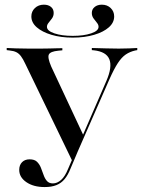

<svg xmlns="http://www.w3.org/2000/svg" viewBox="-20 -772 603 804"><path d="M285.5 -91.9 86.3 -504Q76.6 -525 67.7 -536.7Q58.9 -548.4 48 -553.6Q37.1 -558.9 21 -560.5L8.1 -562.1V-571Q23.4 -570.2 46.8 -569.4Q70.2 -568.5 99.2 -568.5H104H111.3Q132.3 -568.5 151.6 -568.5Q171 -568.5 187.5 -569Q204 -569.4 217.7 -569.8Q231.5 -570.2 241.1 -570.2V-561.3L224.2 -559.7Q191.1 -556.5 184.7 -544Q178.2 -531.5 194.4 -493.5L330.6 -202.4L319.4 -188.7L425.8 -433.9Q450.8 -491.9 437.9 -523.8Q425 -555.6 373.4 -561.3L364.5 -562.1V-571Q393.5 -570.2 423.8 -569.4Q454 -568.5 477.4 -568.5Q503.2 -568.5 521.8 -569.4Q540.3 -570.2 554.8 -571V-562.1L546 -560.5Q524.2 -555.6 506.9 -544Q489.5 -532.3 473.4 -507.7Q457.3 -483.1 438.7 -441.1ZM166.9 11.3Q120.2 11.3 90.3 -9.3Q60.5 -29.8 60.5 -60.5Q60.5 -80.6 72.2 -92.7Q83.9 -104.8 104 -104.8Q124.2 -104.8 134.7 -94.8Q145.2 -84.7 151.2 -69.8Q157.3 -54.8 162.5 -39.5Q167.7 -24.2 176.6 -14.1Q185.5 -4 201.6 -4Q219.4 -4 235.9 -18.5Q252.4 -33.1 265.3 -65.3L297.6 -140.3L304 -133.9L275 -65.3Q264.5 -38.7 250.4 -21.8Q236.3 -4.8 216.1 3.2Q196 11.3 166.9 11.3ZM284.7 -614.5Q234.7 -614.5 195.6 -626.2Q156.5 -637.9 133.9 -657.7Q111.3 -677.4 111.3 -703.2Q111.3 -724.2 126.2 -738.3Q141.1 -752.4 163.7 -752.4Q182.3 -752.4 193.5 -743.1Q204.8 -733.9 204.8 -717.7Q204.8 -704.8 197.6 -694.8Q190.3 -684.7 183.5 -676.6Q176.6 -668.5 176.6 -659.7Q176.6 -642.7 207.7 -632.3Q238.7 -621.8 284.7 -621.8Q330.6 -621.8 361.7 -632.3Q392.7 -642.7 392.7 -659.7Q392.7 -668.5 385.9 -676.6Q379 -684.7 371.8 -694.8Q364.5 -704.8 364.5 -717.7Q364.5 -733.1 376.2 -742.7Q387.9 -752.4 406.5 -752.4Q429 -752.4 443.5 -738.3Q458.1 -724.2 458.1 -703.2Q458.1 -677.4 435.9 -657.7Q413.7 -637.9 374.2 -626.2Q334.7 -614.5 284.7 -614.5Z"/></svg>

Font: Playfair 144pt SemiCondensed Medium
Style: Regular
Weight: 500
Width: 4
Designer: Claus Eggers Sørensen
Foundry: Claus Eggers Sørensen
Version: Version 2.203